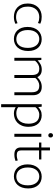

<svg xmlns="http://www.w3.org/2000/svg" viewBox="1180 -1893 943 3343"><g transform="rotate(90 1651.5 -221.5)"><path d="M277 -30Q309 -30 335 -37Q361 -44 384 -55L395 -19Q368 -5 338.5 1.5Q309 8 271 8Q224 8 182.5 -7Q141 -22 109.5 -52Q78 -82 59.5 -127.5Q41 -173 41 -234Q41 -290 58 -335Q75 -380 106 -411.5Q137 -443 178.5 -459.5Q220 -476 270 -476Q301 -476 330 -471.5Q359 -467 393 -451L381 -410Q354 -424 329.5 -429Q305 -434 279 -434Q238 -434 204 -420Q170 -406 146 -380.5Q122 -355 108.5 -318.5Q95 -282 95 -237Q95 -177 111 -137.5Q127 -98 152.5 -74Q178 -50 210.5 -40Q243 -30 277 -30Z M868 -240Q868 -181 852 -134.5Q836 -88 807.5 -56.5Q779 -25 741 -8.5Q703 8 658 8Q614 8 575.5 -7.5Q537 -23 509 -53Q481 -83 465 -127.5Q449 -172 449 -230Q449 -289 465.5 -335Q482 -381 511 -412.5Q540 -444 579 -460Q618 -476 662 -476Q706 -476 744 -461Q782 -446 809.5 -416Q837 -386 852.5 -342Q868 -298 868 -240ZM814 -235Q814 -287 801 -324.5Q788 -362 766.5 -386.5Q745 -411 717 -422.5Q689 -434 659 -434Q629 -434 601 -422.5Q573 -411 551 -386.5Q529 -362 516 -324.5Q503 -287 503 -235Q503 -180 516.5 -142Q530 -104 552 -80Q574 -56 602.5 -45Q631 -34 661 -34Q691 -34 718.5 -44.5Q746 -55 767.5 -79Q789 -103 801.5 -141.5Q814 -180 814 -235Z M1038 0H986V-470H1023L1031 -405Q1064 -438 1102 -457.5Q1140 -477 1193 -477Q1243 -477 1275 -456.5Q1307 -436 1323 -400Q1358 -437 1400 -457Q1442 -477 1493 -477Q1565 -477 1601.5 -436.5Q1638 -396 1638 -324V0H1586V-308Q1586 -368 1560.5 -401Q1535 -434 1469 -434Q1435 -434 1398.5 -415Q1362 -396 1337 -364Q1338 -355 1338 -344Q1338 -333 1338 -324V0H1286V-308Q1286 -368 1262 -401Q1238 -434 1173 -434Q1136 -434 1100.5 -414.5Q1065 -395 1038 -361Z M1958 8Q1925 8 1896 -0.5Q1867 -9 1846 -24V230H1794V-476H1837L1845 -416Q1868 -439 1903 -457.5Q1938 -476 1988 -476Q2031 -476 2067.5 -461Q2104 -446 2131 -417Q2158 -388 2173 -345Q2188 -302 2188 -247Q2188 -181 2168.5 -133Q2149 -85 2116.5 -53.5Q2084 -22 2042.5 -7Q2001 8 1958 8ZM1977 -434Q1954 -434 1933.5 -427.5Q1913 -421 1896 -411Q1879 -401 1866 -389Q1853 -377 1846 -366V-67Q1868 -50 1895.5 -42Q1923 -34 1951 -34Q1986 -34 2019 -45Q2052 -56 2077.5 -81.5Q2103 -107 2118.5 -147.5Q2134 -188 2134 -247Q2134 -336 2095.5 -385Q2057 -434 1977 -434Z M2310 0V-470H2362V0ZM2337 -591Q2321 -591 2309.5 -601.5Q2298 -612 2298 -631Q2298 -651 2309 -662Q2320 -673 2336 -673Q2351 -673 2362.5 -662.5Q2374 -652 2374 -631Q2374 -611 2363 -601Q2352 -591 2337 -591Z M2757 -430H2599V-122Q2599 -75 2620 -58.5Q2641 -42 2678 -42Q2707 -42 2732 -47.5Q2757 -53 2774 -59L2782 -20Q2762 -12 2733 -6Q2704 0 2669 0Q2609 0 2578 -28.5Q2547 -57 2547 -115V-430H2462V-470H2547V-620H2599V-470H2757Z M3261 -240Q3261 -181 3245 -134.5Q3229 -88 3200.5 -56.5Q3172 -25 3134 -8.5Q3096 8 3051 8Q3007 8 2968.5 -7.5Q2930 -23 2902 -53Q2874 -83 2858 -127.5Q2842 -172 2842 -230Q2842 -289 2858.5 -335Q2875 -381 2904 -412.5Q2933 -444 2972 -460Q3011 -476 3055 -476Q3099 -476 3137 -461Q3175 -446 3202.5 -416Q3230 -386 3245.5 -342Q3261 -298 3261 -240ZM3207 -235Q3207 -287 3194 -324.5Q3181 -362 3159.5 -386.5Q3138 -411 3110 -422.5Q3082 -434 3052 -434Q3022 -434 2994 -422.5Q2966 -411 2944 -386.5Q2922 -362 2909 -324.5Q2896 -287 2896 -235Q2896 -180 2909.5 -142Q2923 -104 2945 -80Q2967 -56 2995.5 -45Q3024 -34 3054 -34Q3084 -34 3111.5 -44.5Q3139 -55 3160.5 -79Q3182 -103 3194.5 -141.5Q3207 -180 3207 -235Z"/></g></svg>

Font: Ek Mukta ExtraLight
Style: Regular
Weight: 275
Designer: Girish Dalvi and Yashodeep Gholap
Foundry: Ek Type
Version: Version 2.538;PS 1.002;hotconv 16.6.51;makeotf.lib2.5.65220;